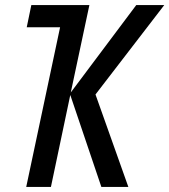

<svg xmlns="http://www.w3.org/2000/svg" viewBox="-20 -734 665 754"><path d="M83 0 216 -627H85L103 -714H331L258 -371L515 -714H625L355 -363L484 0H378L256 -361L180 0Z"/></svg>

Font: Noto Sans Condensed Medium
Style: Italic
Weight: 500
Width: 3
Italic angle: -12°
Designer: Monotype Design Team
Foundry: Monotype Imaging Inc.
Version: Version 2.013; ttfautohint (v1.8.4.7-5d5b)